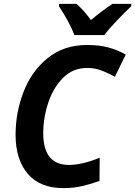

<svg xmlns="http://www.w3.org/2000/svg" viewBox="-20 -956 694 986"><path d="M60 -264Q60 -377 100.5 -483Q141 -589 224 -657Q307 -725 428 -725Q488 -725 534 -713Q580 -701 626 -676L570 -562Q529 -584 497 -595.5Q465 -607 427 -607Q354 -607 303.5 -556Q253 -505 227.5 -427.5Q202 -350 202 -272Q202 -109 334 -109Q401 -109 492 -146L491 -27Q448 -11 403 -0.5Q358 10 305 10Q186 10 123 -63Q60 -136 60 -264ZM283 -924V-936H373Q411 -903 447 -853Q499 -897 557 -936H654V-924Q619 -891 578.5 -848.5Q538 -806 516 -776H362Q340 -836 283 -924Z"/></svg>

Font: Noto Sans Display
Style: Bold Italic
Weight: 700
Italic angle: -12°
Designer: Monotype Design team
Foundry: Monotype Imaging Inc.
Version: Version 1.000